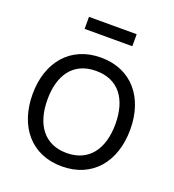

<svg xmlns="http://www.w3.org/2000/svg" viewBox="-139 -861 894 985"><g transform="rotate(20 308.5 -368.5)"><path d="M178.1 -753.1V-687.5H438.5V-753.1ZM308.3 15.6C475 15.6 575 -105.2 575 -282.3C575 -456.3 476 -578.1 308.3 -578.1C143.8 -578.1 41.7 -458.3 41.7 -282.3C41.7 -107.3 140.6 15.6 308.3 15.6ZM493.8 -282.3C493.8 -149 432.3 -57.3 308.3 -57.3C186.5 -57.3 122.9 -145.8 122.9 -282.3C122.9 -413.5 182.3 -505.2 308.3 -505.2C431.3 -505.2 493.8 -417.7 493.8 -282.3Z"/></g></svg>

Font: Manrope3
Style: Regular
Weight: 400
Width: 4
Designer: Mikhail Sharanda
Foundry: Mikhail Sharanda
Version: Version 3.000;PS 003.000;hotconv 1.0.88;makeotf.lib2.5.64775